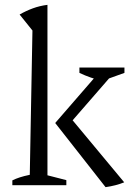

<svg xmlns="http://www.w3.org/2000/svg" viewBox="-20 -765 556 793"><path d="M31 0V-20Q45 -27 62 -32.5Q79 -38 103 -43L114 -639L61 -705Q87 -720 115.5 -730.5Q144 -741 176 -745V-41L254 -21V0ZM416 8 208 -257 398 -476H452V-466L259 -244L261 -291L493 -12Q476 -5 456.5 0Q437 5 416 8ZM408 -433Q380 -436 355.5 -444.5Q331 -453 308 -464V-486H494V-464Z"/></svg>

Font: Piazzolla Thin Light
Style: Regular
Weight: 300
Version: Version 2.005